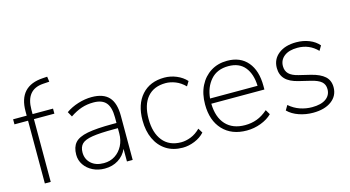

<svg xmlns="http://www.w3.org/2000/svg" viewBox="-79 -1012 2415 1324"><g transform="rotate(-15 1129.0 -349.5)"><path d="M105 0V-448H8V-484H105V-515Q105 -695 280 -705L311 -707L316 -670L270 -667Q147 -658 147 -515V-484H293V-448H147V0Z M532 8Q485 8 447 -11Q409 -30 387 -62.5Q365 -95 365 -135Q365 -189 391.5 -219.5Q418 -250 482.5 -262.5Q547 -275 660 -275H690V-315Q690 -387 662 -420Q634 -453 572 -453Q527 -453 487.5 -440Q448 -427 405 -398L385 -434Q423 -461 472.5 -476.5Q522 -492 570 -492Q653 -492 692.5 -449Q732 -406 732 -315V0H691V-90Q670 -44 628.5 -18Q587 8 532 8ZM535 -30Q581 -30 615.5 -52.5Q650 -75 670 -113.5Q690 -152 690 -201V-238H662Q563 -238 508.5 -229.5Q454 -221 432.5 -199.5Q411 -178 411 -139Q411 -91 444.5 -60.5Q478 -30 535 -30Z M1089 8Q1020 8 970.5 -24Q921 -56 894.5 -113Q868 -170 868 -246Q868 -360 927 -426Q986 -492 1089 -492Q1133 -492 1175 -474.5Q1217 -457 1245 -426L1225 -393Q1193 -425 1157 -439Q1121 -453 1088 -453Q1003 -453 957 -399Q911 -345 911 -245Q911 -145 957 -88Q1003 -31 1088 -31Q1121 -31 1157 -45Q1193 -59 1225 -91L1245 -58Q1217 -27 1174 -9.5Q1131 8 1089 8Z M1546 8Q1438 8 1375.5 -58.5Q1313 -125 1313 -240Q1313 -316 1341.5 -372.5Q1370 -429 1420.5 -460.5Q1471 -492 1537 -492Q1631 -492 1683 -430.5Q1735 -369 1735 -260V-234H1356Q1358 -137 1407 -84Q1456 -31 1544 -31Q1589 -31 1628.5 -45.5Q1668 -60 1707 -94L1727 -60Q1696 -29 1647 -10.5Q1598 8 1546 8ZM1536 -454Q1455 -454 1409.5 -402Q1364 -350 1357 -271H1696Q1693 -356 1653 -405Q1613 -454 1536 -454Z M2019 8Q1967 8 1919 -8.5Q1871 -25 1840 -56L1860 -90Q1896 -59 1937.5 -45Q1979 -31 2022 -31Q2087 -31 2121.5 -56Q2156 -81 2156 -124Q2156 -158 2133.5 -177.5Q2111 -197 2061 -209L1978 -229Q1915 -244 1885.5 -275Q1856 -306 1856 -355Q1856 -417 1903.5 -454.5Q1951 -492 2030 -492Q2080 -492 2122.5 -475Q2165 -458 2191 -427L2171 -393Q2113 -453 2029 -453Q1968 -453 1934 -426.5Q1900 -400 1900 -356Q1900 -322 1921 -301Q1942 -280 1988 -269L2071 -249Q2136 -233 2168 -204Q2200 -175 2200 -126Q2200 -65 2151 -28.5Q2102 8 2019 8Z"/></g></svg>

Font: Nunito Sans ExtraLight
Style: Regular
Weight: 200
Designer: Vernon Adams
Foundry: Vernon Adams
Version: Version 3.006; ttfautohint (v1.8.3)